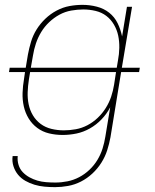

<svg xmlns="http://www.w3.org/2000/svg" viewBox="-20 -548 640 791"><path d="M207 223Q185 223 163.5 221Q142 219 122 213Q102 207 84.5 197Q67 187 54.5 172Q42 157 35.5 137Q29 117 32 95H53Q51 114 56.5 131.5Q62 149 74 161.5Q86 174 101.5 182.5Q117 191 134 196Q151 201 170 202.5Q189 204 208 204Q233 204 258 199Q283 194 306 182Q329 170 348.5 151.5Q368 133 381.5 110.5Q395 88 402.5 64Q410 40 414 15L434 -106Q420 -79 398.5 -56.5Q377 -34 350.5 -19Q324 -4 295.5 2Q267 8 238 8Q209 8 182 1.5Q155 -5 133.5 -21Q112 -37 98 -60Q84 -83 78 -110Q72 -137 73 -165.5Q74 -194 79 -223L83 -251H17L20 -269H86L95 -323Q100 -350 108 -376.5Q116 -403 131 -427Q146 -451 167 -471Q188 -491 213.5 -504.5Q239 -518 266 -523Q293 -528 320 -528Q350 -528 379 -520.5Q408 -513 430 -495.5Q452 -478 464.5 -452.5Q477 -427 483 -398L503 -520H524L482 -269H556L553 -251H479L435 18Q430 45 421.5 71.5Q413 98 397.5 122.5Q382 147 360.5 167Q339 187 313.5 200Q288 213 260.5 218Q233 223 207 223ZM107 -269H461L466 -299Q471 -325 471.5 -351Q472 -377 467 -401Q462 -425 449.5 -446.5Q437 -468 418 -482.5Q399 -497 374 -503Q349 -509 323 -509Q299 -509 273.5 -504.5Q248 -500 225 -487.5Q202 -475 182.5 -456.5Q163 -438 149.5 -415.5Q136 -393 128 -369Q120 -345 116 -320ZM243 -11Q267 -11 292 -15.5Q317 -20 340 -32Q363 -44 382.5 -62.5Q402 -81 416 -103.5Q430 -126 438 -150Q446 -174 450 -199L458 -251H104L99 -220Q95 -194 94 -168.5Q93 -143 98 -118.5Q103 -94 115.5 -73Q128 -52 147.5 -37.5Q167 -23 192 -17Q217 -11 243 -11Z"/></svg>

Font: Iosevka HT Thin Extended
Style: Italic
Weight: 100
Width: 7
Italic angle: -9°
Monospace: yes
Designer: Belleve Invis
Foundry: Belleve Invis
Version: Version 32.3.0; ttfautohint (v1.8.4)